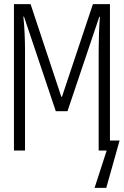

<svg xmlns="http://www.w3.org/2000/svg" viewBox="-20 -734 603 936"><path d="M48 0V-714H129L279 -262H282L433 -714H516V-49H563L498 182H441L500 0H461V-484Q461 -526 462.5 -569.5Q464 -613 467 -652H464L309 -192H252L97 -653H94Q98 -613 100 -570.5Q102 -528 102 -486V0Z"/></svg>

Font: Noto Sans Mono SemiCondensed Light
Style: Regular
Weight: 300
Width: 4
Designer: Monotype Design Team
Foundry: Monotype Imaging Inc.
Version: Version 2.014; ttfautohint (v1.8.4.7-5d5b)